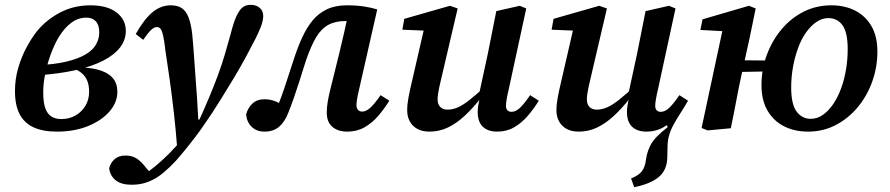

<svg xmlns="http://www.w3.org/2000/svg" viewBox="-20 -531 3684 795"><path d="M216 14Q158 14 119.5 -3.5Q81 -21 61.5 -58Q42 -95 42 -154Q42 -204 55.5 -250Q69 -296 90 -335Q111 -374 134 -403Q173 -450 229.5 -479.5Q286 -509 354 -509Q424 -509 462.5 -479.5Q501 -450 501 -403Q501 -366 477.5 -335Q454 -304 407.5 -280Q361 -256 292.5 -240.5Q224 -225 133 -219V-261Q206 -264 255.5 -276Q305 -288 335 -306Q365 -324 378 -347.5Q391 -371 391 -397Q391 -427 377 -442.5Q363 -458 338 -458Q304 -458 275.5 -437Q247 -416 223 -377Q211 -357 199.5 -330Q188 -303 179 -273Q170 -243 164.5 -211Q159 -179 159 -148Q159 -107 167.5 -83Q176 -59 193 -48.5Q210 -38 234 -38Q267 -38 293 -53Q319 -68 334 -93.5Q349 -119 349 -151Q349 -177 341.5 -196Q334 -215 318.5 -228Q303 -241 281 -249L318 -273L316 -252Q365 -250 398.5 -238.5Q432 -227 449 -205.5Q466 -184 466 -151Q466 -107 433.5 -69.5Q401 -32 344.5 -9Q288 14 216 14Z M526 234Q482 234 459 215.5Q436 197 432 166Q437 144 454 128.5Q471 113 500 113Q528 113 547.5 126.5Q567 140 585 164L605 187L579 186H596H585Q600 176 619.5 160Q639 144 659.5 125Q680 106 699 85Q727 56 754.5 25Q782 -6 805 -34Q829 -87 848 -132.5Q867 -178 882.5 -220Q898 -262 910.5 -304Q923 -346 935 -390Q947 -438 959 -464Q971 -490 984.5 -500.5Q998 -511 1018 -511Q1041 -511 1055.5 -498.5Q1070 -486 1070 -464Q1069 -443 1060.5 -421Q1052 -399 1037 -369Q1018 -332 998 -295Q978 -258 952 -214Q938 -191 923 -166.5Q908 -142 892 -116Q876 -90 858.5 -63.5Q841 -37 822 -10Q805 15 787 38.5Q769 62 749.5 86Q730 110 708 135Q683 162 655.5 185Q628 208 596 221Q564 234 526 234ZM714 86Q708 7 700 -63.5Q692 -134 683 -198.5Q674 -263 665 -321Q660 -365 655 -385.5Q650 -406 644 -412.5Q638 -419 630 -419Q618 -419 605 -406.5Q592 -394 573 -366L542 -390Q577 -452 611.5 -480.5Q646 -509 687 -509Q715 -509 732.5 -497.5Q750 -486 760.5 -459.5Q771 -433 776 -389Q780 -348 783 -303.5Q786 -259 789.5 -213Q793 -167 796 -122.5Q799 -78 801 -36H829Z M1075 14Q1043 14 1022.5 -5.5Q1002 -25 999 -57Q1006 -84 1025 -102Q1044 -120 1075 -120Q1089 -120 1100.5 -117.5Q1112 -115 1124 -110Q1136 -105 1149 -96L1165 -86L1137 -46L1118 -63Q1131 -92 1144 -128Q1157 -164 1170.5 -206Q1184 -248 1200 -296Q1215 -341 1233 -379.5Q1251 -418 1275 -447Q1299 -476 1333.5 -492.5Q1368 -509 1417 -509Q1457 -509 1488.5 -504Q1520 -499 1542 -492L1466 -157Q1461 -136 1458.5 -120.5Q1456 -105 1456 -95Q1456 -83 1462.5 -76Q1469 -69 1480 -69Q1496 -69 1513.5 -85Q1531 -101 1556 -137L1592 -114Q1571 -80 1546 -51Q1521 -22 1489.5 -4Q1458 14 1418 14Q1379 14 1356 -6Q1333 -26 1333 -65Q1333 -86 1337 -110Q1341 -134 1348 -162L1384 -307Q1394 -349 1404 -392Q1414 -435 1423 -478L1471 -437Q1458 -440 1443.5 -442Q1429 -444 1411 -444Q1368 -444 1338.5 -427.5Q1309 -411 1288 -375Q1267 -339 1247 -281Q1231 -230 1219 -192.5Q1207 -155 1196.5 -125Q1186 -95 1174 -65Q1159 -26 1135.5 -6Q1112 14 1075 14Z M1758 14Q1729 14 1708.5 3Q1688 -8 1677 -28Q1666 -48 1666 -74Q1666 -99 1671.5 -128Q1677 -157 1683 -182L1741 -434L1768 -403L1646 -408L1654 -453L1843 -507L1875 -496L1806 -201Q1802 -185 1799 -170.5Q1796 -156 1794 -143.5Q1792 -131 1792 -119Q1792 -99 1803 -88Q1814 -77 1833 -77Q1855 -77 1877 -87Q1899 -97 1926 -118.5Q1953 -140 1989 -173L1995 -125H1971Q1937 -82 1903.5 -51Q1870 -20 1834.5 -3Q1799 14 1758 14ZM2039 14Q2000 14 1979 -6.5Q1958 -27 1958 -67Q1958 -81 1960.5 -95.5Q1963 -110 1967 -129H1961L2000 -309Q2009 -353 2017.5 -397Q2026 -441 2035 -485L2132 -507L2159 -496L2086 -159Q2081 -139 2078 -121Q2075 -103 2075 -92Q2075 -81 2081 -74.5Q2087 -68 2098 -68Q2115 -68 2132 -83.5Q2149 -99 2175 -137L2211 -114Q2190 -80 2165 -51Q2140 -22 2109 -4Q2078 14 2039 14Z M2606 244 2593 208Q2618 198 2632 184.5Q2646 171 2652 146L2658 111Q2664 89 2673 71Q2682 53 2699.5 35Q2717 17 2745 -5L2732 -27L2799 -112L2829 -114Q2812 -85 2796.5 -61Q2781 -37 2769 -15Q2757 7 2750.5 29.5Q2744 52 2744 77L2743 121Q2742 174 2707 202.5Q2672 231 2606 244ZM2376 14Q2347 14 2326.5 3Q2306 -8 2295 -28Q2284 -48 2284 -74Q2284 -99 2289.5 -128Q2295 -157 2301 -182L2359 -434L2386 -403L2264 -408L2272 -453L2461 -507L2493 -496L2424 -201Q2420 -185 2417 -170.5Q2414 -156 2412 -143.5Q2410 -131 2410 -119Q2410 -99 2421 -88Q2432 -77 2451 -77Q2473 -77 2495 -87Q2517 -97 2544 -118.5Q2571 -140 2607 -173L2613 -125H2589Q2555 -82 2521.5 -51Q2488 -20 2452.5 -3Q2417 14 2376 14ZM2657 14Q2618 14 2597 -6.5Q2576 -27 2576 -67Q2576 -81 2578.5 -95.5Q2581 -110 2585 -129H2579L2618 -309Q2627 -353 2635.5 -397Q2644 -441 2653 -485L2750 -507L2777 -496L2704 -159Q2699 -139 2696 -121Q2693 -103 2693 -92Q2693 -81 2699 -74.5Q2705 -68 2716 -68Q2733 -68 2750 -83.5Q2767 -99 2793 -137L2829 -114Q2808 -80 2783 -51Q2758 -22 2727 -4Q2696 14 2657 14Z M2910 9 2885 -1 2977 -431 3009 -400 2880 -407 2889 -451 3081 -507 3109 -496 3084 -374 3052 -229Q3039 -170 3028.5 -113.5Q3018 -57 3006 0ZM2991 -232 2996 -282 3199 -280 3195 -236ZM3326 14Q3270 14 3226.5 -8Q3183 -30 3158 -73Q3133 -116 3133 -178Q3133 -244 3155 -303.5Q3177 -363 3216 -409.5Q3255 -456 3307.5 -482.5Q3360 -509 3422 -509Q3478 -509 3521 -487Q3564 -465 3588.5 -422.5Q3613 -380 3613 -317Q3613 -253 3591.5 -193Q3570 -133 3531 -86.5Q3492 -40 3440 -13Q3388 14 3326 14ZM3337 -39Q3364 -39 3387.5 -55.5Q3411 -72 3430 -100Q3449 -128 3462.5 -164.5Q3476 -201 3483 -243Q3490 -285 3490 -327Q3490 -397 3468.5 -426.5Q3447 -456 3410 -456Q3384 -456 3360.5 -440Q3337 -424 3317.5 -396.5Q3298 -369 3284.5 -332Q3271 -295 3263.5 -253.5Q3256 -212 3256 -169Q3256 -99 3278.5 -69Q3301 -39 3337 -39Z"/></svg>

Font: Source Serif 4 SemiBold
Style: Italic
Weight: 600
Italic angle: -12°
Designer: Frank Grießhammer
Foundry: Adobe Systems Incorporated
Version: Version 4.004;hotconv 1.0.116;makeotfexe 2.5.65601